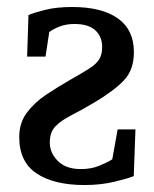

<svg xmlns="http://www.w3.org/2000/svg" viewBox="-20 -514 439 546"><path d="M220.7 12.2Q133.3 12.2 84 -20.8Q34.7 -53.7 34.7 -124.5Q34.7 -164.6 56.4 -193.6Q78.1 -222.7 111.8 -245.1Q145.5 -267.6 180.7 -287.6Q215.3 -307.1 234.9 -319.8Q254.4 -332.5 262.5 -345.9Q270.5 -359.4 270.5 -380.9Q270.5 -409.7 251.2 -427.7Q231.9 -445.8 191.4 -445.8Q168 -445.8 149.4 -438.5Q130.9 -431.2 120.1 -422.9L109.4 -353H57.1L61 -471.2Q76.7 -478 108.9 -486.1Q141.1 -494.1 185.1 -494.1Q269.5 -494.1 315.2 -461.7Q360.8 -429.2 360.8 -365.7Q360.8 -315.4 332.3 -285.4Q303.7 -255.4 247.6 -222.2Q210.4 -200.2 182.1 -185.8Q153.8 -171.4 137.7 -154.8Q121.6 -138.2 121.6 -108.9Q121.6 -79.1 144.5 -56.2Q167.5 -33.2 209.5 -33.2Q238.8 -33.2 261.2 -42.2Q283.7 -51.3 299.3 -61L314.5 -146H365.2L360.4 -13.2Q345.2 -6.8 305.9 2.7Q266.6 12.2 220.7 12.2Z"/></svg>

Font: Charis
Style: Regular
Weight: 400
Designer: Walt Agee, Miriam Martin, Annie Olsen, Victor Gaultney, Lorna Priest, Alan Ward, Bob Hallissy, Martin Hosken, Sharon Cor
Foundry: SIL Global
Version: Version 7.000